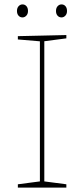

<svg xmlns="http://www.w3.org/2000/svg" viewBox="-20 -851 381 871"><path d="M281 -677 174 -663 181 -671V-21L174 -29L281 -15V0H61V-15L168 -29L161 -21V-671L168 -663L61 -672V-687L281 -692ZM259 -772Q248 -772 241 -780Q234 -788 234 -801Q234 -815 241.5 -823Q249 -831 259 -831Q270 -831 277 -823Q284 -815 284 -801Q284 -788 276.5 -780Q269 -772 259 -772ZM82 -772Q71 -772 64 -780Q57 -788 57 -801Q57 -815 64.5 -823Q72 -831 82 -831Q93 -831 100 -823Q107 -815 107 -801Q107 -788 99.5 -780Q92 -772 82 -772Z"/></svg>

Font: Bitter Thin Thin
Style: Regular
Weight: 250
Version: Version 2.002